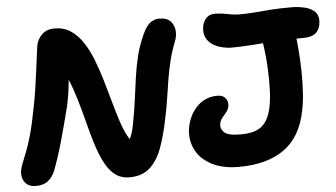

<svg xmlns="http://www.w3.org/2000/svg" viewBox="-51 -798 1575 900"><g transform="rotate(-5 737.0 -347.5)"><path d="M83 18Q48 18 31.5 -5Q15 -28 20 -59Q24 -79 32 -98.5Q40 -118 51 -146Q62 -174 75.5 -221Q89 -268 103 -342Q112 -385 119 -431.5Q126 -478 131.5 -520.5Q137 -563 141 -594.5Q145 -626 147 -638Q153 -668 175.5 -689Q198 -710 234 -710Q277 -710 309.5 -688.5Q342 -667 366.5 -630Q391 -593 409.5 -545.5Q428 -498 443 -447Q458 -396 472 -345.5Q486 -295 500 -251.5Q514 -208 531.5 -176.5Q549 -145 571 -132L479 -94Q494 -103 509 -117.5Q524 -132 538.5 -158.5Q553 -185 561 -229Q573 -290 580 -343.5Q587 -397 594 -447.5Q601 -498 613 -547Q625 -596 648 -646Q664 -682 683 -697.5Q702 -713 727 -713Q763 -713 780 -694.5Q797 -676 799 -651Q801 -626 793 -605Q774 -557 763.5 -514.5Q753 -472 746 -430.5Q739 -389 732.5 -343.5Q726 -298 714 -242Q699 -167 678 -109Q657 -51 620.5 -17.5Q584 16 524 16Q487 16 461 -2Q435 -20 416 -52.5Q397 -85 382 -127Q367 -169 354.5 -217.5Q342 -266 328 -317.5Q314 -369 297 -419Q280 -469 255 -513L283 -519Q281 -479 278 -449.5Q275 -420 271 -395Q267 -370 261 -342Q238 -250 216.5 -174.5Q195 -99 173 -43Q161 -15 140 1.5Q119 18 83 18ZM1039 12Q961 12 908.5 -16.5Q856 -45 834 -93Q812 -141 823 -197Q828 -221 839 -244Q850 -267 868 -286.5Q886 -306 910.5 -317.5Q935 -329 968 -329Q994 -329 1006 -312.5Q1018 -296 1014 -275Q1011 -260 1001.5 -248.5Q992 -237 982.5 -225.5Q973 -214 969 -198Q965 -174 983 -156.5Q1001 -139 1060 -139Q1129 -139 1161.5 -167Q1194 -195 1206 -256Q1213 -289 1214.5 -334Q1216 -379 1214 -428.5Q1212 -478 1206 -525Q1200 -572 1193 -609Q1189 -636 1205.5 -656Q1222 -676 1246 -676Q1296 -675 1321.5 -658.5Q1347 -642 1355 -597Q1361 -561 1365 -512Q1369 -463 1370 -410.5Q1371 -358 1368 -310Q1365 -262 1357 -225Q1333 -102 1252 -45Q1171 12 1039 12ZM1054 -548Q1032 -548 1007.5 -554Q983 -560 963 -573.5Q943 -587 933.5 -609Q924 -631 930 -663Q936 -686 950.5 -699.5Q965 -713 987 -713Q1009 -713 1027.5 -710Q1046 -707 1064 -703.5Q1082 -700 1102 -700Q1142 -700 1177 -703Q1212 -706 1252.5 -709Q1293 -712 1348 -712Q1381 -712 1412.5 -704.5Q1444 -697 1461.5 -677Q1479 -657 1472 -618Q1461 -564 1395 -564Q1330 -564 1266.5 -560Q1203 -556 1148.5 -552Q1094 -548 1054 -548Z"/></g></svg>

Font: Shantell Sans
Style: Bold Italic
Weight: 700
Italic angle: -11°
Designer: Stephen Nixon, Anya Danilova, Shantell Martin
Foundry: Arrow Type
Version: Version 1.011;[c5ecc13dd]